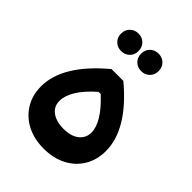

<svg xmlns="http://www.w3.org/2000/svg" viewBox="-230 -936 1055 1055"><g transform="rotate(45 298.0 -408.0)"><path d="M253 -573H345Q550 -401 550 -233Q550 -164 518.5 -111.5Q487 -59 430.5 -29.5Q374 0 298 0Q223 0 166.5 -29.5Q110 -59 78 -111.5Q46 -164 46 -232Q46 -400 253 -573ZM291 -434Q230 -380 202 -333.5Q174 -287 174 -247Q174 -218 189 -197.5Q204 -177 232 -165.5Q260 -154 298 -154Q337 -154 364.5 -165.5Q392 -177 407 -198.5Q422 -220 422 -248Q422 -287 394 -333.5Q366 -380 308 -434ZM376 -680Q347 -680 327.5 -699Q308 -718 308 -748Q308 -778 327.5 -797Q347 -816 376 -816Q405 -816 424.5 -797Q444 -778 444 -748Q444 -718 424.5 -699Q405 -680 376 -680ZM220 -680Q191 -680 171.5 -699Q152 -718 152 -748Q152 -778 171.5 -797Q191 -816 220 -816Q249 -816 268.5 -797Q288 -778 288 -748Q288 -718 268.5 -699Q249 -680 220 -680Z"/></g></svg>

Font: Alexandria SemiBold
Style: Regular
Weight: 600
Designer: Mohamed Gaber
Foundry: Kief Type Foundry
Version: Version 5.100